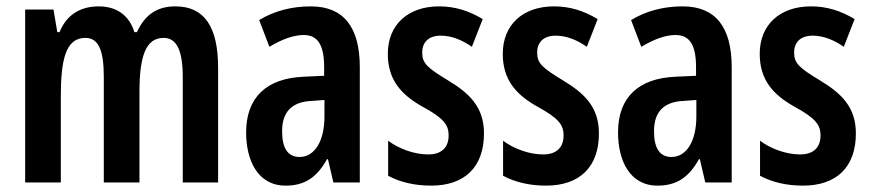

<svg xmlns="http://www.w3.org/2000/svg" viewBox="-20 -573 2737 603"><path d="M531 -553C472 -553 435 -526 410 -472H402C388 -519 352 -553 290 -553C231 -553 188 -525 167 -472H160L148 -543H59V0H171V-269C171 -385 186 -454 248 -454C288 -454 306 -418 306 -332V0H418V-284C418 -397 438 -454 494 -454C534 -454 554 -416 554 -331V0H665V-360C665 -490 621 -553 531 -553Z M956 -553C895 -553 840 -538 794 -510L826 -426C868 -451 903 -463 934 -463C979 -463 998 -430 998 -362V-335L933 -332C818 -327 753 -268 753 -157C753 -70 789 10 877 10C938 10 976 -17 1007 -73H1010L1027 0H1110V-362C1110 -487 1060 -553 956 -553ZM958 -256 999 -259V-207C999 -128 967 -80 921 -80C885 -80 866 -106 866 -161C866 -221 896 -253 958 -256Z M1500 -154C1500 -237 1454 -280 1388 -320C1322 -360 1306 -374 1306 -408C1306 -441 1327 -461 1364 -461C1399 -461 1432 -447 1462 -426L1496 -513C1453 -539 1409 -553 1359 -553C1261 -553 1198 -495 1198 -404C1198 -323 1239 -276 1307 -238C1373 -202 1389 -181 1389 -148C1389 -109 1366 -88 1325 -88C1279 -88 1231 -107 1199 -131V-21C1236 -1 1282 10 1334 10C1438 10 1500 -47 1500 -154Z M1861 -154C1861 -237 1815 -280 1749 -320C1683 -360 1667 -374 1667 -408C1667 -441 1688 -461 1725 -461C1760 -461 1793 -447 1823 -426L1857 -513C1814 -539 1770 -553 1720 -553C1622 -553 1559 -495 1559 -404C1559 -323 1600 -276 1668 -238C1734 -202 1750 -181 1750 -148C1750 -109 1727 -88 1686 -88C1640 -88 1592 -107 1560 -131V-21C1597 -1 1643 10 1695 10C1799 10 1861 -47 1861 -154Z M2124 -553C2063 -553 2008 -538 1962 -510L1994 -426C2036 -451 2071 -463 2102 -463C2147 -463 2166 -430 2166 -362V-335L2101 -332C1986 -327 1921 -268 1921 -157C1921 -70 1957 10 2045 10C2106 10 2144 -17 2175 -73H2178L2195 0H2278V-362C2278 -487 2228 -553 2124 -553ZM2126 -256 2167 -259V-207C2167 -128 2135 -80 2089 -80C2053 -80 2034 -106 2034 -161C2034 -221 2064 -253 2126 -256Z M2668 -154C2668 -237 2622 -280 2556 -320C2490 -360 2474 -374 2474 -408C2474 -441 2495 -461 2532 -461C2567 -461 2600 -447 2630 -426L2664 -513C2621 -539 2577 -553 2527 -553C2429 -553 2366 -495 2366 -404C2366 -323 2407 -276 2475 -238C2541 -202 2557 -181 2557 -148C2557 -109 2534 -88 2493 -88C2447 -88 2399 -107 2367 -131V-21C2404 -1 2450 10 2502 10C2606 10 2668 -47 2668 -154Z"/></svg>

Font: Noto Sans Arabic UI XCn SmBd
Style: Regular
Weight: 600
Width: 2
Designer: Monotype Design Team, Nadine Chahine and Nizar Qandah
Foundry: Monotype Imaging Inc.
Version: Version 2.010